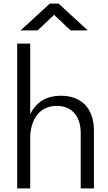

<svg xmlns="http://www.w3.org/2000/svg" viewBox="-20 -1041 599 1061"><path d="M294 -456C371 -456 426 -405 426 -306V0H499V-319C499 -439 433 -512 317 -512C233 -512 177 -473 147 -410V-800H75V0H147V-292C154 -398 210 -456 294 -456ZM370 -873H465L304 -1021H255L94 -873H188L279 -959Z"/></svg>

Font: Absans
Style: Regular
Weight: 400
Designer: Valerio Monopoli
Version: Version 1.200;Glyphs 3.2 (3217)